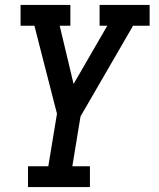

<svg xmlns="http://www.w3.org/2000/svg" viewBox="-20 -550 640 775"><path d="M93 205V121H175L210 -91L155 -305L119 -446H63V-530H264V-446H221L277 -211L413 -446H382V-530H584V-446H517L305 -80L272 121H343V205Z"/></svg>

Font: Iosevka Slab Medium Extended
Style: Italic
Weight: 500
Width: 7
Italic angle: -9°
Monospace: yes
Designer: Belleve Invis
Foundry: Belleve Invis
Version: Version 11.1.0; ttfautohint (v1.8.3)